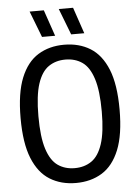

<svg xmlns="http://www.w3.org/2000/svg" viewBox="-62 -993 750 1050"><g transform="rotate(-5 313.0 -468.0)"><path d="M312.5 9.5Q231 9.5 169.8 -28.2Q108.5 -66 74.8 -149.2Q41 -232.5 41 -370Q41 -507.5 74.8 -590.8Q108.5 -674 169.8 -711.8Q231 -749.5 312.5 -749.5Q394.5 -749.5 455.8 -711.8Q517 -674 550.8 -590.8Q584.5 -507.5 584.5 -370Q584.5 -232.5 550.8 -149.2Q517 -66 455.8 -28.2Q394.5 9.5 312.5 9.5ZM312.5 -72Q366 -72 405 -98.8Q444 -125.5 465.2 -190Q486.5 -254.5 486.5 -367.5Q486.5 -482.5 465.2 -548.2Q444 -614 405 -641Q366 -668 312.5 -668Q259.5 -668 220.5 -641.2Q181.5 -614.5 160.2 -550Q139 -485.5 139 -372.5Q139 -257.5 160.2 -191.8Q181.5 -126 220.5 -99Q259.5 -72 312.5 -72ZM356.5 -802.5 301 -946.5H379.5L428.5 -802.5ZM196.5 -802.5 141 -946.5H219L268.5 -802.5Z"/></g></svg>

Font: Encode Sans Condensed Medium
Style: Regular
Weight: 500
Width: 3
Designer: Multiple Designers
Foundry: Impallari Type
Version: Version 3.000; ttfautohint (v1.8.3) -l 8 -r 50 -G 200 -x 14 